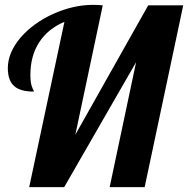

<svg xmlns="http://www.w3.org/2000/svg" viewBox="-20 -770 774 790"><path d="M245.1 -680.2Q177.7 -651.9 141.4 -596.2Q105 -540.5 105 -460.9Q105 -428.7 112.3 -411.1Q114.3 -404.8 117.2 -399.9Q119.1 -396.5 119.1 -393.1Q65.4 -393.1 39.6 -414.6Q12.2 -437.5 12.2 -490.2Q12.2 -522.5 26.1 -554.7Q40 -586.9 65.9 -616.7Q90.8 -645.5 124.5 -669.9Q158.2 -694.3 197.8 -712.4Q281.7 -750 362.8 -750Q385.3 -750 402.8 -748L290 -215.8L589.8 -748H733.9L575.2 0H431.2L540 -514.2L244.1 0H100.1Z"/></svg>

Font: Pattaya
Style: Regular
Weight: 400
Designer: Pablo Impallari / Thai characters Designed by Thanarat Vachiruckul and Suppakit Chalermlarp
Foundry: Pablo Impallari
Version: Version 2.000